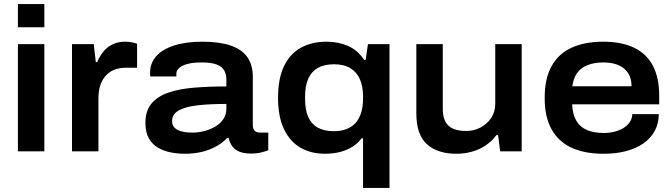

<svg xmlns="http://www.w3.org/2000/svg" viewBox="-20 -744 3306 944"><path d="M68 -610V-724H198V-610ZM68 0V-527H198V0Z M334 0V-527H441L451 -439H458Q469 -465 486.5 -488Q504 -511 531.5 -525Q559 -539 595 -539Q612 -539 627.5 -536Q643 -533 654 -529V-411H601Q565 -411 539.5 -400Q514 -389 497 -368.5Q480 -348 472 -321Q464 -294 464 -261V0Z M889 12Q855 12 820.5 5.5Q786 -1 757.5 -17.5Q729 -34 712 -63.5Q695 -93 695 -140Q695 -199 724.5 -234.5Q754 -270 807.5 -288.5Q861 -307 934 -313Q1007 -319 1093 -319V-352Q1093 -380 1081.5 -399Q1070 -418 1043.5 -427.5Q1017 -437 970 -437Q929 -437 901.5 -429.5Q874 -422 860.5 -409.5Q847 -397 847 -381V-368H719Q718 -373 718 -377.5Q718 -382 718 -388Q718 -434 748.5 -468Q779 -502 836.5 -520.5Q894 -539 975 -539Q1058 -539 1113 -520.5Q1168 -502 1195.5 -464Q1223 -426 1223 -366V-129Q1223 -110 1232.5 -101Q1242 -92 1258 -92H1299V-5Q1289 -1 1266.5 5Q1244 11 1214 11Q1179 11 1156.5 1.5Q1134 -8 1121.5 -25.5Q1109 -43 1104 -66H1097Q1075 -42 1043.5 -24.5Q1012 -7 973.5 2.5Q935 12 889 12ZM925 -92Q956 -92 986 -100Q1016 -108 1040 -122.5Q1064 -137 1078.5 -159Q1093 -181 1093 -208V-233Q1010 -233 950 -226Q890 -219 858 -200.5Q826 -182 826 -148Q826 -128 839 -115.5Q852 -103 874.5 -97.5Q897 -92 925 -92Z M1765 180V-64H1758Q1739 -39 1712 -22Q1685 -5 1651 3.5Q1617 12 1578 12Q1510 12 1458 -17.5Q1406 -47 1376.5 -108.5Q1347 -170 1347 -263Q1347 -358 1376.5 -419Q1406 -480 1459.5 -509.5Q1513 -539 1586 -539Q1644 -539 1691.5 -518Q1739 -497 1770 -450H1778L1789 -527H1895V180ZM1622 -99Q1657 -99 1684 -109.5Q1711 -120 1729 -140.5Q1747 -161 1756 -191Q1765 -221 1765 -259V-269Q1765 -320 1749 -355.5Q1733 -391 1701.5 -409.5Q1670 -428 1623 -428Q1575 -428 1543.5 -410.5Q1512 -393 1496 -358Q1480 -323 1480 -270V-256Q1480 -204 1495.5 -169Q1511 -134 1542.5 -116.5Q1574 -99 1622 -99Z M2224 12Q2131 12 2079 -35Q2027 -82 2027 -186V-527H2157V-209Q2157 -178 2165 -157Q2173 -136 2188 -123.5Q2203 -111 2224.5 -105.5Q2246 -100 2272 -100Q2310 -100 2342.5 -117Q2375 -134 2395 -164Q2415 -194 2415 -234V-527H2545V0H2439L2429 -80H2421Q2398 -49 2367 -28.5Q2336 -8 2299.5 2Q2263 12 2224 12Z M2948 12Q2855 12 2790.5 -17.5Q2726 -47 2692 -108Q2658 -169 2658 -263Q2658 -357 2691.5 -418Q2725 -479 2789.5 -509Q2854 -539 2946 -539Q3036 -539 3097.5 -509.5Q3159 -480 3190 -421Q3221 -362 3221 -273V-231H2793Q2795 -182 2813.5 -150.5Q2832 -119 2866.5 -104.5Q2901 -90 2951 -90Q2973 -90 2997 -95.5Q3021 -101 3041 -112Q3061 -123 3074.5 -141Q3088 -159 3089 -183H3219Q3219 -138 3200 -102Q3181 -66 3145.5 -40.5Q3110 -15 3060 -1.5Q3010 12 2948 12ZM2794 -320H3085Q3085 -351 3074.5 -373Q3064 -395 3045 -409.5Q3026 -424 3001 -430.5Q2976 -437 2947 -437Q2902 -437 2869 -424Q2836 -411 2817.5 -385Q2799 -359 2794 -320Z"/></svg>

Font: Archivo SemiBold SemiExpanded
Style: Regular
Weight: 600
Width: 6
Version: Version 2.001